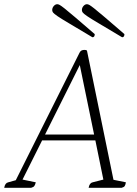

<svg xmlns="http://www.w3.org/2000/svg" viewBox="-51 -892 652 912"><path d="M-31 0Q-27 -23 -12 -26L24 -36L327 -642Q331 -650 337 -652.5Q343 -655 350 -655Q358 -655 362 -652L488 -38L547 -26Q545 -14 541.5 -8.5Q538 -3 527 0H370Q374 -23 389 -26L440 -39L402 -225H149L56 -39L119 -26Q116 -14 112 -8.5Q108 -3 97 0ZM163 -253H396L328 -583ZM529 -715Q540 -715 540 -730Q481 -781 447 -810Q413 -839 396.5 -852Q380 -865 373.5 -868.5Q367 -872 362 -872Q353 -872 345.5 -863.5Q338 -855 338 -844Q338 -838 342 -832.5Q346 -827 363.5 -815Q381 -803 420 -780Q459 -757 529 -715ZM388 -715Q399 -715 399 -730Q340 -781 306 -810Q272 -839 255.5 -852Q239 -865 232.5 -868.5Q226 -872 221 -872Q212 -872 204.5 -863.5Q197 -855 197 -844Q197 -838 201 -832.5Q205 -827 222.5 -815Q240 -803 279 -780Q318 -757 388 -715Z"/></svg>

Font: Petrona ExtraLight
Style: Italic
Weight: 200
Italic angle: -9°
Designer: Ringo R. Seeber
Foundry: Ringo R. Seeber
Version: Version 2.001; ttfautohint (v1.8.3)